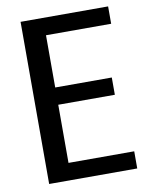

<svg xmlns="http://www.w3.org/2000/svg" viewBox="-81 -770 640 829"><g transform="rotate(-10 238.5 -355.5)"><path d="M413.1 -330.1H165V-75.2H453.1V0H66.9V-710.9H450.7V-634.8H165V-405.8H413.1Z"/></g></svg>

Font: Franco
Style: Regular
Weight: 400
Designer: Google
Version: Version 1.200311; 2013